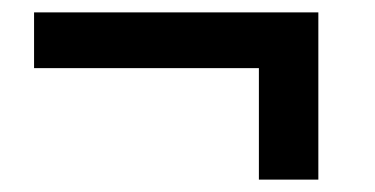

<svg xmlns="http://www.w3.org/2000/svg" viewBox="-20 -432 606 310"><path d="M494 -412V-142H398V-322H35V-412Z"/></svg>

Font: Montserrat Medium
Style: Regular
Weight: 500
Designer: Julieta Ulanovsky
Foundry: Julieta Ulanovsky
Version: Version 6.001